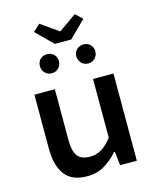

<svg xmlns="http://www.w3.org/2000/svg" viewBox="-127 -944 853 1044"><g transform="rotate(-15 300.0 -422.5)"><path d="M234 12Q148 12 109 -40Q70 -92 70 -187V-491H185V-202Q185 -143 205.5 -115Q226 -87 277 -87Q311 -87 339.5 -103.5Q368 -120 400 -160V-491H515V0H421L412 -78H408Q373 -38 331 -13Q289 12 234 12ZM192 -579Q169 -579 154 -595Q139 -611 139 -633Q139 -656 154 -671Q169 -686 192 -686Q216 -686 231 -671Q246 -656 246 -633Q246 -611 231 -595Q216 -579 192 -579ZM398 -579Q375 -579 359.5 -595Q344 -611 344 -633Q344 -656 359.5 -671Q375 -686 398 -686Q421 -686 436 -671Q451 -656 451 -633Q451 -611 436 -595Q421 -579 398 -579ZM249 -729 156 -821 195 -857 293 -788H297L395 -857L434 -821L341 -729Z"/></g></svg>

Font: Source Code Pro ExtraLight SemiBold
Style: Regular
Weight: 600
Monospace: yes
Version: Version 1.018;hotconv 1.0.116;makeotfexe 2.5.65601